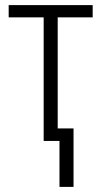

<svg xmlns="http://www.w3.org/2000/svg" viewBox="-20 -552 398 752"><path d="M343 -484H206V-49H268V180H213V0H151V-484H14V-532H343Z"/></svg>

Font: Noto Sans UI NarrowLight
Style: Regular
Weight: 300
Width: 4
Designer: Monotype Design Team
Foundry: Monotype Imaging Inc.
Version: Version 1.001